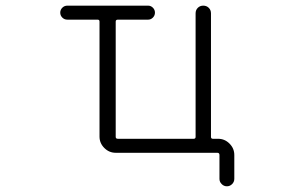

<svg xmlns="http://www.w3.org/2000/svg" viewBox="-20 -565 1040 683"><path d="M219.7 -544.9H506.8Q516.6 -544.9 523.9 -537.6Q531.2 -530.3 531.2 -520Q531.2 -509.8 523.9 -502.4Q516.6 -495.1 506.8 -495.1H399.4Q391.6 -495.1 391.6 -488.3V-78.1Q391.6 -71.3 399.4 -71.3H668.9Q675.8 -71.3 675.8 -78.1V-517.6Q675.8 -529.3 683.6 -537.1Q691.4 -544.9 703.1 -544.9Q714.8 -544.9 722.7 -537.1Q730.5 -529.3 730.5 -517.6V-78.1Q730.5 -71.3 737.3 -71.3H755.9Q779.3 -71.3 796.4 -54.2Q813.5 -37.1 813.5 -13.7V71.3Q813.5 82 805.7 89.8Q797.9 97.7 787.1 97.7Q776.4 97.7 768.6 89.8Q760.7 82 760.7 71.3V-13.7Q760.7 -21.5 752.9 -21.5H391.6Q368.2 -21.5 351.1 -38.6Q334 -55.7 334 -79.1V-488.3Q334 -495.1 327.1 -495.1H219.7Q209 -495.1 201.7 -502.4Q194.3 -509.8 194.3 -520Q194.3 -530.3 201.7 -537.6Q209 -544.9 219.7 -544.9Z"/></svg>

Font: Rounded Mgen+ 1mn light
Style: Regular
Weight: 200
Designer: [Source Han Sans]
Ryoko NISHIZUKA  (kana & ideographs); Paul D. Hunt (Latin, Greek & Cyrillic); Wenlong ZHANG  (bopomofo
Version: Version 1.059.20150602